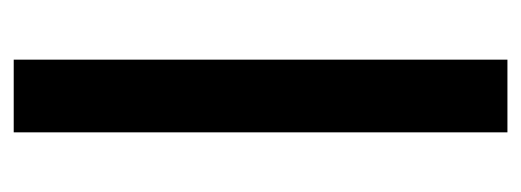

<svg xmlns="http://www.w3.org/2000/svg" viewBox="-260 -500 760 280"><g transform="rotate(-90 120.0 -360.0)"><path d="M67 0V-720H173V0Z"/></g></svg>

Font: DeepMind Sans Medium
Style: Regular
Weight: 500
Designer: Jonny Pinhorn / Modifications: Colophon Foundry
Foundry: Colophon Foundry
Version: Version 1.002; ttfautohint (v1.8.2)